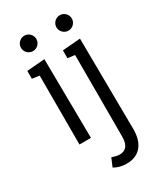

<svg xmlns="http://www.w3.org/2000/svg" viewBox="-235 -815 976 1144"><g transform="rotate(-30 253.0 -243.0)"><path d="M96 0H175L169 -545L46 -535V-481L96 -474ZM82 -673C82 -644 106 -620 135 -620C164 -620 188 -644 188 -673C188 -702 164 -726 135 -726C106 -726 82 -702 82 -673ZM379 -620C408 -620 432 -644 432 -673C432 -702 408 -726 379 -726C350 -726 326 -702 326 -673C326 -644 350 -620 379 -620ZM284 240C366 240 420 188 420 82L414 -545L291 -535V-481L340 -475V88C340 145 316 172 275 172C260 172 244 168 222 161L198 218C224 232 247 240 284 240Z"/></g></svg>

Font: Frost Regular
Style: Regular
Weight: 400
Designer: Lee Frost
Foundry: Lee Frost for Ice Communication Norge AS
Version: Version 2.011;hotconv 1.0.107;makeotfexe 2.5.65593